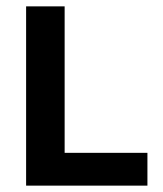

<svg xmlns="http://www.w3.org/2000/svg" viewBox="-20 -583 512 603"><path d="M62 -3V-563H183V-3ZM62 0V-103H443V0Z"/></svg>

Font: Darker Grotesque ExtraBold
Style: Regular
Weight: 800
Designer: Gabriel Lam
Foundry: TypeRant
Version: Version 1.000;gftools[0.9.28]